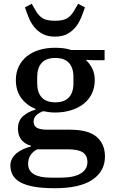

<svg xmlns="http://www.w3.org/2000/svg" viewBox="-20 -785 602 1017"><path d="M269 212Q203 212 158 203.5Q113 195 86 179.5Q59 164 47 141.5Q35 119 35 92Q35 72 44 55.5Q53 39 68 26.5Q83 14 103 5Q123 -4 144 -9V-13Q111 -22 93 -45Q75 -68 75 -103Q75 -146 102.5 -170Q130 -194 168 -204V-208Q120 -228 92 -266.5Q64 -305 64 -361Q64 -401 79.5 -433Q95 -465 122.5 -487Q150 -509 188 -520.5Q226 -532 272 -532Q294 -532 315.5 -529.5Q337 -527 357 -520H534V-466H472L436 -468V-466Q456 -448 469 -421Q482 -394 482 -361Q482 -321 466.5 -289Q451 -257 423 -235Q395 -213 356.5 -201Q318 -189 272 -189Q255 -189 239.5 -191Q224 -193 209 -196Q188 -189 173 -175Q158 -161 158 -141Q158 -118 175.5 -108Q193 -98 234 -98H351Q448 -98 492 -60Q536 -22 536 44Q536 122 469.5 167Q403 212 269 212ZM273 -243Q321 -243 345 -269Q369 -295 369 -344V-377Q369 -426 345 -452Q321 -478 273 -478Q225 -478 201 -452Q177 -426 177 -377V-344Q177 -295 201 -269Q225 -243 273 -243ZM129 83Q129 120 160 138Q191 156 248 156H302Q370 156 406.5 134.5Q443 113 443 74Q443 38 418.5 22Q394 6 339 6H177Q129 31 129 83ZM271 -591Q232 -591 206 -605Q180 -619 162 -641Q144 -663 132.5 -691Q121 -719 112 -746L148 -765L169 -729Q185 -701 206.5 -688Q228 -675 271 -675Q314 -675 335.5 -688Q357 -701 373 -729L394 -765L430 -746Q421 -719 409.5 -691Q398 -663 380 -641Q362 -619 336 -605Q310 -591 271 -591Z"/></svg>

Font: IBM Plex Serif Medm
Style: Regular
Weight: 500
Designer: Mike Abbink, Paul van der Laan, Pieter van Rosmalen
Foundry: Bold Monday
Version: Version 3.001